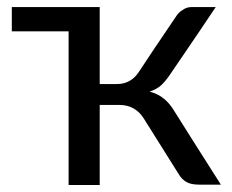

<svg xmlns="http://www.w3.org/2000/svg" viewBox="-20 -527 662 548"><path d="M610.4 0Q594.7 0 548.8 0Q524.4 0 511.7 -7.8Q498 -15.6 489.3 -31.2Q456.1 -84 390.6 -188.5Q366.2 -227.5 320.3 -227.5Q301.8 -227.5 264.6 -227.5Q264.6 -170.9 264.6 1Q243.2 1 175.8 1Q175.8 -109.4 175.8 -437.5Q135.7 -437.5 13.7 -437.5Q13.7 -455.1 13.7 -506.8Q77.1 -506.8 264.6 -506.8Q264.6 -452.1 264.6 -287.1Q277.3 -287.1 313.5 -287.1Q353.5 -287.1 376 -321.3Q411.1 -375 483.4 -481.4Q490.2 -492.2 502 -499Q512.7 -506.8 526.4 -506.8Q549.8 -506.8 595.7 -506.8Q563.5 -458 464.8 -313.5Q452.1 -294.9 439.5 -283.2Q425.8 -271.5 407.2 -265.6Q431.6 -258.8 448.2 -245.1Q464.8 -231.4 477.5 -210Q521.5 -139.6 610.4 0Z"/></svg>

Font: Lato
Style: Regular
Weight: 400
Designer: Lukasz Dziedzic with Adam Twardoch and Botio Nikoltchev
Version: Version 2.015; 2015-08-06; http://www.latofonts.com/